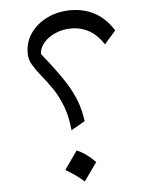

<svg xmlns="http://www.w3.org/2000/svg" viewBox="-54 -803 678 854"><g transform="rotate(-5 285.0 -376.0)"><path d="M483.4 -651.4 432.6 -593.8Q378.4 -677.2 288.6 -677.2Q251 -677.2 218.5 -663.3Q186 -649.4 166 -626.2Q146 -603 145 -575.7L173.3 -540Q220.2 -480 248.3 -435.3Q276.4 -390.6 291.3 -350.1Q306.2 -309.6 312.5 -261.2L251 -226.1Q245.1 -288.1 227.5 -334Q210 -379.9 186.5 -414.6Q163.1 -449.2 139.6 -477.5Q115.7 -506.8 101.1 -531.5Q86.4 -556.2 86.4 -583.5Q86.4 -634.8 114.5 -674.1Q142.6 -713.4 189.5 -735.8Q236.3 -758.3 293 -758.3Q416 -758.3 483.4 -651.4ZM265.6 -134.3Q305.2 -119.1 348.1 -75.7L290 5.9Q251 -28.3 208 -52.2Z"/></g></svg>

Font: Pinar DS3-Regular
Style: Regular
Weight: 400
Designer: Amin Abedi
Version: Version 2.000